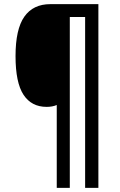

<svg xmlns="http://www.w3.org/2000/svg" viewBox="-20 -780 578 927"><path d="M455 127H391V-698H317V127H254V-273Q233 -264 205 -264Q132 -264 93.5 -322.5Q55 -381 55 -509Q55 -639 97.5 -699.5Q140 -760 223 -760H455Z"/></svg>

Font: Noto Sans Hebrew Condensed Medium
Style: Regular
Weight: 500
Width: 3
Designer: Monotype Design Team
Foundry: Monotype Imaging Inc.
Version: Version 2.004; ttfautohint (v1.8.4.7-5d5b)